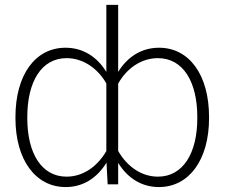

<svg xmlns="http://www.w3.org/2000/svg" viewBox="-20 -747 910 778"><path d="M827.1 -272.7C827.1 -444.2 746.4 -553.6 624.6 -553.6C554.3 -553.6 497.2 -517.8 458.8 -455.6V-727.3H410.9V-455.6C372.9 -517.8 315.3 -553.6 245.4 -553.6C123.2 -553.6 42.6 -444.2 42.6 -272.7V-268.1C42.6 -99.4 123.9 11 246.1 11C316.1 11 373.2 -25.2 411.6 -88.1L416.2 0H458.8V-87C497.2 -24.9 554.3 11 623.9 11C746.1 11 827.1 -99.4 827.1 -268.1ZM779.5 -268.1C779.5 -126.1 721.6 -31.2 620 -31.2C551.5 -31.2 494 -73.9 458.8 -135.3V-408C492.5 -469.1 551.8 -511.4 619.7 -511.4C722.3 -511.4 779.5 -415.5 779.5 -272.7ZM90.6 -272.7C90.6 -415.5 147.4 -511.4 250 -511.4C317.5 -511.4 376.8 -469.1 410.9 -408.7V-134.9C375.4 -73.5 317.8 -31.2 249.6 -31.2C148.1 -31.2 90.6 -126.1 90.6 -268.1Z"/></svg>

Font: Karasuma Gothic
Style: Thin
Weight: 200
Designer: Rasmus Andersson / Ryoko Ishizuka
Foundry: rsms
Version: Version 1.00